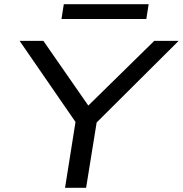

<svg xmlns="http://www.w3.org/2000/svg" viewBox="-20 -901 877 921"><path d="M292 0 349 -359 358 -293 74 -705H188L404 -394H403L720 -705H837L423 -293L451 -359L393 0ZM275 -810 286 -881H693L682 -810Z"/></svg>

Font: Nunito Sans 7pt Expanded
Style: Italic
Weight: 400
Width: 7
Italic angle: -9°
Designer: Vernon Adams
Foundry: Vernon Adams
Version: Version 3.101;gftools[0.9.27]